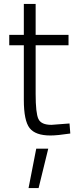

<svg xmlns="http://www.w3.org/2000/svg" viewBox="-20 -677 387 975"><path d="M164 78H225L176 278H125ZM328 -447H161V-200Q161 -103 175 -73Q189 -43 241 -43L333 -50L337 1Q271 11 236 11Q160 11 130.5 -26.5Q101 -64 101 -170V-447H27V-500H101V-657H161V-500H328Z"/></svg>

Font: Titillium Web[RUS by Daymarius]
Style: Regular
Weight: 300
Designer: Cyrillization by Daymarius
Foundry: Cyrillization by Daymarius
Version: Version 1.002 September 12, 2018